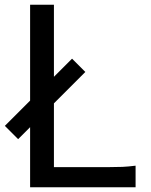

<svg xmlns="http://www.w3.org/2000/svg" viewBox="-52 -790 636 810"><path d="M75 0V-253.5L24.5 -203L-31.5 -259L75 -365.5V-770H175.5V-466L252 -542.5L308 -486.5L175.5 -354V-85H410Q441.5 -85 464.5 -86Q487.5 -87 520 -91V0Z"/></svg>

Font: Junction Medium
Style: Regular
Weight: 500
Designer: Caroline Hadilaksono
Foundry: Caroline Hadilaksono, Tyler Finck, The League of Moveable Type
Version: Version 2.000; ttfautohint (v1.8.3)